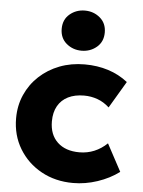

<svg xmlns="http://www.w3.org/2000/svg" viewBox="-55 -812 646 870"><g transform="rotate(5 268.0 -376.5)"><path d="M310.1 15Q229 15 165.2 -20.3Q101.4 -55.6 64.5 -116.7Q27.6 -177.8 27.6 -255Q27.6 -312.9 49.4 -362Q71.1 -411.1 110.4 -447.8Q149.8 -484.5 202.4 -504.8Q255 -525 316.6 -525Q374.2 -525 423.8 -509.2Q473.2 -493.4 513.1 -462L440.9 -340.2Q416.4 -362.8 387.2 -373.4Q358 -384 326.1 -384Q283.8 -384 253.4 -368.9Q223 -353.8 206.7 -324.9Q190.4 -296.1 190.4 -255.2Q190.4 -194.5 226.8 -160.2Q263.1 -126 326.6 -126Q362.2 -126 394.1 -139.2Q426 -152.5 452.4 -177.8L518.9 -53.8Q476 -21.8 420.8 -3.4Q365.6 15 310.1 15ZM296.1 -585.5Q256.4 -585.5 227.2 -610.1Q198.1 -634.8 198.1 -676.8Q198.1 -718.8 227.2 -743.4Q256.4 -768 296.1 -768Q335.9 -768 365 -743.4Q394.1 -718.8 394.1 -676.8Q394.1 -634.8 365 -610.1Q335.9 -585.5 296.1 -585.5Z"/></g></svg>

Font: Geologica Thin
Style: Regular
Weight: 100
Version: Version 1.010;gftools[0.9.28]